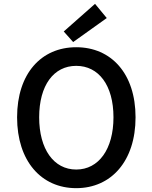

<svg xmlns="http://www.w3.org/2000/svg" viewBox="-20 -967 794 1000"><path d="M312 -803 361 -748 536 -873 475 -947ZM377 13C559 13 686 -128 686 -356C686 -584 559 -721 377 -721C195 -721 69 -584 69 -356C69 -128 195 13 377 13ZM377 -84C260 -84 184 -190 184 -356C184 -523 260 -624 377 -624C494 -624 571 -523 571 -356C571 -190 494 -84 377 -84Z"/></svg>

Font: Spoqa Han Sans Neo Medium
Style: Regular
Weight: 500
Designer: [Spoqa Han Sans Neo] Dong-huui Kim ___ Younghwa Kang ___ Yujin Lee ___ [Noto Sans] Ryoko NISHIZUKA ____ (kana & ideograp
Foundry: Spoqa (http://www.spoqa-han-sans.com)
Version: Version 1.100;hotconv 1.0.109;makeotfexe 2.5.65596